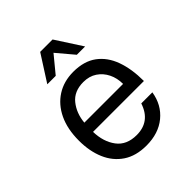

<svg xmlns="http://www.w3.org/2000/svg" viewBox="-206 -877 1030 1030"><g transform="rotate(-45 309.0 -361.5)"><path d="M537 -162Q524 -80 464.5 -31Q405 18 313 18Q234 18 181 -17.5Q128 -53 101.5 -115Q75 -177 75 -257Q75 -345 105 -408Q135 -471 189 -505.5Q243 -540 315 -540Q396 -540 447.5 -502Q499 -464 523.5 -396Q548 -328 548 -237H162Q164 -160 202 -109.5Q240 -59 316 -59Q419 -59 453 -162ZM314 -463Q244 -463 207 -417Q170 -371 164 -305H458Q458 -349 440.5 -384.5Q423 -420 391 -441.5Q359 -463 314 -463ZM169 -591 265 -741H359L456 -591H393L312 -687L233 -591Z"/></g></svg>

Font: Fragment Mono SC
Style: Regular
Weight: 400
Monospace: yes
Designer: Wei Huang based on Nimbus Sans by URW Studio, based on Helvetica by Max Miedinger.
Foundry: Wei Huang
Version: Version 1.012; ttfautohint (v1.8.4.7-5d5b)